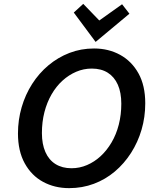

<svg xmlns="http://www.w3.org/2000/svg" viewBox="-20 -960 804 994"><path d="M338 14Q263 14 203 -18.5Q143 -51 108 -114.5Q73 -178 73 -269Q73 -339 92 -404.5Q111 -470 146.5 -525.5Q182 -581 231 -622Q280 -663 339.5 -686Q399 -709 467 -709Q542 -709 602 -676Q662 -643 697 -580Q732 -517 732 -425Q732 -354 713 -289Q694 -224 658.5 -168.5Q623 -113 574.5 -72Q526 -31 466 -8.5Q406 14 338 14ZM350 -89Q392 -89 430.5 -105.5Q469 -122 501 -151.5Q533 -181 557.5 -222.5Q582 -264 595 -315Q608 -366 608 -423Q608 -481 590 -521.5Q572 -562 538 -583.5Q504 -605 455 -605Q413 -605 374.5 -588.5Q336 -572 303.5 -542.5Q271 -513 247 -471.5Q223 -430 210 -379.5Q197 -329 197 -271Q197 -214 215 -173Q233 -132 267.5 -110.5Q302 -89 350 -89ZM475 -743 362 -895 411 -940 494 -854 612 -938 650 -889Z"/></svg>

Font: Ubuntu Sans SemiBold
Style: Italic
Weight: 600
Italic angle: -13.5°
Designer: Dalton Maag Ltd
Foundry: Dalton Maag Ltd
Version: Version 1.006